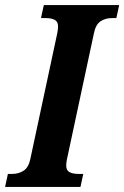

<svg xmlns="http://www.w3.org/2000/svg" viewBox="-54 -734 488 754"><path d="M-34 0 -23 -51H-6Q19 -51 38.5 -63.5Q58 -76 65 -109L171 -604Q174 -620 174 -630Q174 -649 161 -656Q148 -663 125 -663H107L118 -714H414L403 -663H386Q360 -663 341 -650.5Q322 -638 315 -604L209 -109Q206 -95 206 -84Q206 -65 219 -58Q232 -51 255 -51H273L262 0Z"/></svg>

Font: Noto Serif Condensed
Style: Bold Italic
Weight: 700
Width: 3
Italic angle: -12°
Designer: Monotype Design Team
Foundry: Monotype Imaging Inc.
Version: Version 2.014